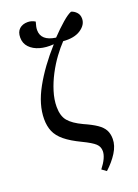

<svg xmlns="http://www.w3.org/2000/svg" viewBox="-185 -858 840 1167"><g transform="rotate(-20 235.0 -275.0)"><path d="M295 233 266 212Q313 152 313 110Q313 81 292 61.5Q271 42 213 14Q148 -17 111 -47.5Q74 -78 59 -113Q44 -148 44 -194Q44 -287 101.5 -391Q159 -495 255 -602Q205 -598 165 -609.5Q125 -621 101 -646.5Q77 -672 77 -709Q77 -746 97.5 -764.5Q118 -783 151 -783Q177 -783 199 -769Q194 -751 191.5 -740Q189 -729 189 -717Q189 -648 282 -635Q324 -679 361.5 -711.5Q399 -744 421 -752Q440 -747 455 -731Q470 -715 470 -690Q470 -650 428 -622Q386 -594 315 -600Q287 -571 256 -529Q225 -487 199 -437.5Q173 -388 157 -336.5Q141 -285 141 -238Q141 -179 168 -146.5Q195 -114 257 -85Q309 -62 339 -41.5Q369 -21 382 3Q395 27 395 61Q395 104 367 148.5Q339 193 295 233Z"/></g></svg>

Font: Literata 36pt Medium
Style: Italic
Weight: 500
Italic angle: -2°
Designer: Latin by Veronika Burian and Jose Scaglione. Greek by Irene Vlachou. Cyrillic by Vera Evstafieva
Foundry: TypeTogether
Version: Version 3.002